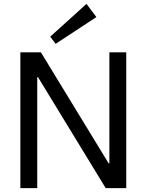

<svg xmlns="http://www.w3.org/2000/svg" viewBox="-20 -970 756 990"><path d="M631 -700V0H525L176 -572H172V0H85V-700H191L540 -128H544V-700ZM477 -882 267 -744 239 -781 426 -950Z"/></svg>

Font: Pathway Extreme
Style: Regular
Weight: 400
Designer: Eduardo Rodriguez Tunni
Foundry: Eduardo Rodriguez Tunni
Version: Version 1.001;gftools[0.9.26]